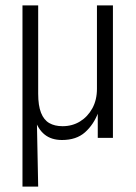

<svg xmlns="http://www.w3.org/2000/svg" viewBox="-20 -509 502 709"><path d="M63 180V-489H121V-163Q121 -119 131.5 -92.5Q142 -66 162 -54.5Q182 -43 211 -43Q247 -43 275.5 -60.5Q304 -78 321 -109Q338 -140 338 -181V-489H397V0H341V-94H343Q326 -49 294 -20.5Q262 8 209 8Q170 8 145 -12Q120 -32 108 -71H116L121 180Z"/></svg>

Font: Nunito Sans 10pt Condensed Light
Style: Regular
Weight: 300
Width: 3
Designer: Vernon Adams
Foundry: Vernon Adams
Version: Version 3.101;gftools[0.9.27]